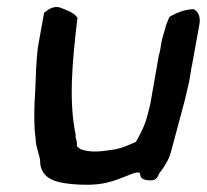

<svg xmlns="http://www.w3.org/2000/svg" viewBox="-20 -521 586 544"><path d="M87 -385C83 -350 81 -303 80 -269C79 -254 79 -241 78 -235V-234C77 -197 76 -162 81 -128C81 -102 95 -78 94 -58V-57C100 -5 158 -1 204 2H205C217 2 228 3 242 2C314 0 368 -45 377 -29C377 -10 397 -10 409 -10C418 -10 427 -16 430 -28C444 -46 459 -68 465 -93C477 -137 489 -182 501 -227L506 -247L516 -290L519 -308C522 -320 521 -327 524 -336L545 -452C548 -469 545 -486 529 -495H527C502 -494 478 -484 460 -473C456 -464 451 -452 448 -441V-440C447 -435 439 -413 437 -399C435 -385 433 -373 430 -364L406 -227C401 -207 397 -189 391 -172C384 -154 375 -136 365 -119C342 -109 321 -99 295 -96H294C264 -91 233 -89 209 -98C205 -101 200 -104 198 -107C199 -117 196 -126 194 -133V-137L195 -139L194 -141C175 -234 184 -340 199 -467L200 -469C192 -486 165 -493 152 -499C134 -506 117 -495 105 -485Z"/></svg>

Font: Vapor
Style: BdObl
Weight: 700
Foundry: Cannot Into Space Fonts
Version: Version 0.179